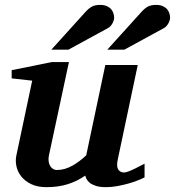

<svg xmlns="http://www.w3.org/2000/svg" viewBox="-20 -754 716 786"><path d="M571.8 -27.8Q561.5 -22.5 543.7 -15.4Q525.9 -8.3 504.2 -2.2Q482.4 3.9 459 8.1Q435.5 12.2 414.1 12.2Q388.2 12.2 372.1 6.8Q356 1.5 346.9 -6.1Q337.9 -13.7 334 -21.7Q330.1 -29.8 329.1 -35.2Q295.9 -12.2 257.3 0Q218.8 12.2 169.9 12.2Q132.8 12.2 107.2 -0.5Q81.5 -13.2 66.7 -32.2Q51.8 -51.3 47.1 -74Q42.5 -96.7 46.9 -117.2L111.8 -423.8L27.8 -433.1V-466.8L192.9 -500H262.2L180.2 -117.2Q177.7 -105.5 179 -94.7Q180.2 -84 184.6 -75.9Q189 -67.9 196.3 -63Q203.6 -58.1 212.9 -58.1Q229.5 -58.1 245.4 -62.7Q261.2 -67.4 276.1 -75.7Q291 -84 305.2 -94.7Q319.3 -105.5 333 -118.2L411.1 -487.8H543.9L461.9 -100.1Q456.1 -72.3 464.1 -60.1Q472.2 -47.9 487.8 -47.9Q491.7 -47.9 496.8 -49.1Q502 -50.3 511 -54Q520 -57.6 534.4 -64.7Q548.8 -71.8 571.8 -84ZM447.3 -681.2Q447.3 -676.3 445.3 -670.2Q443.4 -664.1 440.2 -658.2Q437 -652.3 432.4 -647.2Q427.7 -642.1 422.4 -639.2L260.3 -550.8H190.4L327.1 -702.1Q335.4 -711.4 342.5 -717.5Q349.6 -723.6 356.9 -727.3Q364.3 -731 372.1 -732.4Q379.9 -733.9 390.1 -733.9Q406.2 -733.9 417.2 -729Q428.2 -724.1 434.8 -716.6Q441.4 -709 444.3 -699.5Q447.3 -689.9 447.3 -681.2ZM676.3 -681.2Q676.3 -676.3 674.3 -670.2Q672.4 -664.1 669.2 -658.2Q666 -652.3 661.4 -647.2Q656.7 -642.1 651.4 -639.2L489.3 -550.8H419.4L556.2 -702.1Q564.5 -711.4 571.5 -717.5Q578.6 -723.6 585.9 -727.3Q593.3 -731 601.1 -732.4Q608.9 -733.9 619.1 -733.9Q635.3 -733.9 646.2 -729Q657.2 -724.1 663.8 -716.6Q670.4 -709 673.3 -699.5Q676.3 -689.9 676.3 -681.2Z"/></svg>

Font: Charis SIL Phon
Style: Bold Italic
Weight: 700
Italic angle: -11°
Foundry: SIL International
Version: Version 5.000